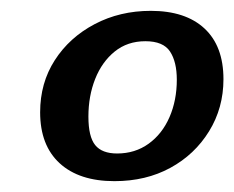

<svg xmlns="http://www.w3.org/2000/svg" viewBox="-20 -704 432 354"><path d="M191 -370Q126 -370 90 -403Q54 -436 54 -497Q54 -551 81 -593Q108 -635 154.5 -659.5Q201 -684 258 -684Q322 -684 357 -651.5Q392 -619 392 -558Q392 -505 365.5 -462Q339 -419 294 -394.5Q249 -370 191 -370ZM196 -421Q229 -421 254 -439Q279 -457 292.5 -488Q306 -519 306 -557Q306 -590 293.5 -609Q281 -628 248 -628Q215 -628 191.5 -609Q168 -590 155.5 -558.5Q143 -527 143 -489Q143 -452 155.5 -436.5Q168 -421 196 -421Z"/></svg>

Font: Sansita Swashed Light
Style: Regular
Weight: 300
Designer: Pablo Cosgaya
Foundry: Omnibus-Type
Version: Version 1.003